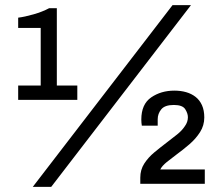

<svg xmlns="http://www.w3.org/2000/svg" viewBox="-20 -718 874 750"><path d="M108 12 654 -698H726L180 12ZM51 -328V-384H139V-609H51V-649Q76 -652 111 -662Q146 -672 172 -686H202V-384H282V-328ZM528 0V-24Q528 -55 543.5 -79Q559 -103 582.5 -122.5Q606 -142 631 -161Q652 -177 671.5 -192.5Q691 -208 702 -225Q708 -233 711 -242Q714 -251 714 -260Q714 -275 703.5 -291.5Q693 -308 659 -308Q624 -308 610 -291Q596 -274 596 -252V-227H534Q533 -232 532.5 -239Q532 -246 532 -251Q532 -311 570.5 -337.5Q609 -364 661 -364Q686 -364 707 -358Q728 -352 744 -339.5Q760 -327 769 -307Q778 -287 778 -259Q778 -228 761.5 -202Q745 -176 720 -154.5Q695 -133 669 -114Q650 -100 631.5 -85Q613 -70 606 -56H780V0Z"/></svg>

Font: Archivo VF Beta
Style: Regular
Weight: 400
Designer: Hector Gatti
Foundry: Omnibus-Type
Version: Version 1.002